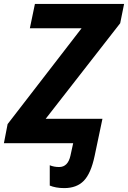

<svg xmlns="http://www.w3.org/2000/svg" viewBox="-50 -734 656 984"><path d="M279 230Q257 230 238 226.5Q219 223 205 217V113Q227 122 253 122Q298 122 311 64L325 0H-30L-11 -98L368 -589H103L129 -714H586L566 -615L184 -125H475L435 65Q416 155 379.5 192.5Q343 230 279 230Z"/></svg>

Font: Noto IKEA Latin
Style: Bold Italic
Weight: 700
Italic angle: -12°
Designer: Monotype Design Team
Foundry: Monotype Imaging Inc.
Version: Version 1.0